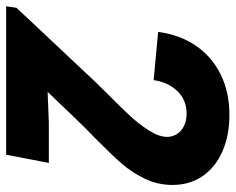

<svg xmlns="http://www.w3.org/2000/svg" viewBox="-91 -677 768 626"><g transform="rotate(90 293.0 -364.0)"><path d="M5.4 -33.7 247.6 -291.5Q252.9 -297.4 286.6 -331.1Q329.1 -373 356.9 -403.1Q384.8 -433.1 405.5 -465.8Q426.3 -498.5 426.3 -524.9Q426.3 -542 417.2 -556.6Q408.2 -571.3 390.9 -579.8Q373.5 -588.4 350.1 -588.4Q306.2 -588.4 277.1 -558.3Q248 -528.3 241.2 -481L84 -495.6Q93.3 -565.9 128.9 -618.4Q164.6 -670.9 222.7 -699.5Q280.8 -728 355 -728Q420.4 -728 472.2 -705.8Q523.9 -683.6 553.5 -641.6Q583 -599.6 583 -542Q583 -494.1 562.7 -452.1Q542.5 -410.2 512.7 -376Q482.9 -341.8 430.2 -290Q390.6 -251.5 371.6 -231.4L283.2 -139.2L279.8 -135.3L379.4 -139.2H511.2L484.4 0H0.5Z"/></g></svg>

Font: Reddit Sans Vanilla ExtraBold
Style: Italic
Weight: 800
Italic angle: -11.25°
Designer: Stephen Hutchings
Version: Version 1.013